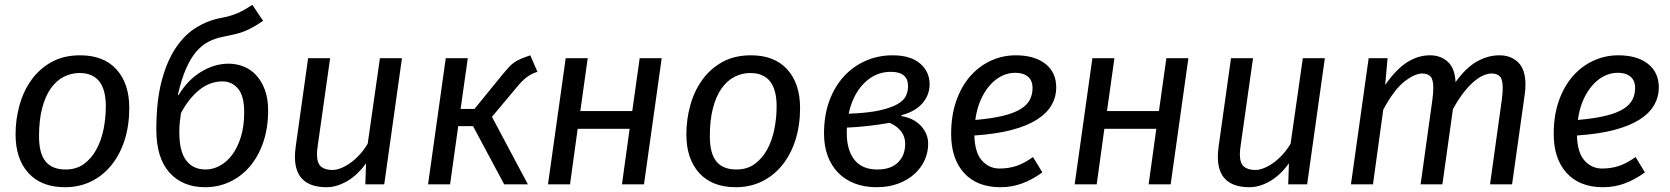

<svg xmlns="http://www.w3.org/2000/svg" viewBox="-20 -770 6975 802"><path d="M254 -62Q299 -62 330.5 -85Q362 -108 382.5 -145.5Q403 -183 412.5 -230Q422 -277 422 -326Q422 -465 312 -465Q277 -465 246 -449Q215 -433 192 -400.5Q169 -368 156 -318Q143 -268 143 -201Q143 -129 170.5 -95.5Q198 -62 254 -62ZM45 -209Q45 -271 61.5 -330.5Q78 -390 111.5 -436.5Q145 -483 195.5 -511Q246 -539 315 -539Q413 -539 466.5 -480Q520 -421 520 -319Q520 -247 501 -186.5Q482 -126 446.5 -81.5Q411 -37 361.5 -12.5Q312 12 251 12Q153 12 99 -47Q45 -106 45 -209Z M910 -616Q879 -610 851.5 -596Q824 -582 800.5 -555Q777 -528 757.5 -484Q738 -440 723 -374L726 -373Q764 -436 820 -470Q876 -504 935 -504Q968 -504 998 -492Q1028 -480 1050.5 -455.5Q1073 -431 1086.5 -394.5Q1100 -358 1100 -309Q1100 -235 1079.5 -175.5Q1059 -116 1023.5 -74.5Q988 -33 940 -10.5Q892 12 837 12Q743 12 688 -49Q633 -110 633 -229Q633 -347 655 -431Q677 -515 714.5 -570.5Q752 -626 800.5 -655.5Q849 -685 903 -695Q940 -702 968.5 -713.5Q997 -725 1034 -750L1079 -683Q1057 -668 1038.5 -657.5Q1020 -647 1001.5 -639.5Q983 -632 961 -627Q939 -622 910 -616ZM910 -430Q856 -430 812 -394Q768 -358 736 -298Q733 -279 731 -259.5Q729 -240 729 -218Q729 -137 758 -99.5Q787 -62 839 -62Q869 -62 898 -77.5Q927 -93 949.5 -123Q972 -153 986 -197.5Q1000 -242 1000 -301Q1000 -370 974 -400Q948 -430 910 -430Z M1506 0 1509 -88Q1473 -38 1429.5 -13Q1386 12 1344 12Q1279 12 1245.5 -19.5Q1212 -51 1212 -115Q1212 -133 1215 -156L1267 -527H1359L1307 -160Q1304 -140 1304 -126Q1304 -89 1320.5 -74.5Q1337 -60 1369 -60Q1385 -60 1405 -68Q1425 -76 1445 -90.5Q1465 -105 1483.5 -125.5Q1502 -146 1516 -170L1567 -527H1659L1585 0Z M1768 0 1842 -527H1934L1904 -315H1962L2080 -460Q2095 -478 2106 -490Q2117 -502 2129 -510Q2141 -518 2156.5 -524.5Q2172 -531 2195 -539L2225 -470Q2199 -462 2180 -447.5Q2161 -433 2138 -405L2035 -282L2185 0H2086L1956 -243H1894L1860 0Z M2578 0 2610 -232H2393L2361 0H2269L2343 -527H2435L2404 -306H2621L2652 -527H2744L2670 0Z M3056 -62Q3101 -62 3132.5 -85Q3164 -108 3184.5 -145.5Q3205 -183 3214.5 -230Q3224 -277 3224 -326Q3224 -465 3114 -465Q3079 -465 3048 -449Q3017 -433 2994 -400.5Q2971 -368 2958 -318Q2945 -268 2945 -201Q2945 -129 2972.5 -95.5Q3000 -62 3056 -62ZM2847 -209Q2847 -271 2863.5 -330.5Q2880 -390 2913.5 -436.5Q2947 -483 2997.5 -511Q3048 -539 3117 -539Q3215 -539 3268.5 -480Q3322 -421 3322 -319Q3322 -247 3303 -186.5Q3284 -126 3248.5 -81.5Q3213 -37 3163.5 -12.5Q3114 12 3053 12Q2955 12 2901 -47Q2847 -106 2847 -209Z M3745 -285Q3796 -277 3826.5 -244.5Q3857 -212 3857 -169Q3857 -134 3842.5 -101.5Q3828 -69 3800 -43.5Q3772 -18 3732 -3Q3692 12 3641 12Q3591 12 3550.5 -3.5Q3510 -19 3481.5 -48Q3453 -77 3437.5 -118.5Q3422 -160 3422 -212Q3422 -289 3444.5 -349.5Q3467 -410 3506 -452Q3545 -494 3597 -516.5Q3649 -539 3708 -539Q3783 -539 3823 -505Q3863 -471 3863 -418Q3863 -373 3833 -338.5Q3803 -304 3746 -289ZM3761 -169Q3761 -228 3696 -257Q3651 -249 3607 -244Q3563 -239 3518 -237Q3517 -232 3517 -226V-215Q3517 -143 3549 -102.5Q3581 -62 3645 -62Q3701 -62 3731 -91.5Q3761 -121 3761 -169ZM3701 -470Q3637 -470 3589.5 -422.5Q3542 -375 3525 -295Q3606 -298 3654.5 -309Q3703 -320 3729.5 -335.5Q3756 -351 3764.5 -370Q3773 -389 3773 -410Q3773 -470 3701 -470Z M4392 -404Q4392 -365 4372.5 -331Q4353 -297 4311.5 -270.5Q4270 -244 4205 -227Q4140 -210 4050 -204Q4052 -132 4082 -99Q4112 -66 4155 -66Q4192 -66 4224.5 -76.5Q4257 -87 4295 -114L4334 -50Q4293 -20 4250 -4Q4207 12 4159 12Q4061 12 4007 -47.5Q3953 -107 3953 -210Q3953 -288 3974.5 -349Q3996 -410 4033 -452Q4070 -494 4119 -516.5Q4168 -539 4223 -539Q4301 -539 4346.5 -503.5Q4392 -468 4392 -404ZM4221 -466Q4191 -466 4164 -452.5Q4137 -439 4114.5 -413.5Q4092 -388 4076 -351.5Q4060 -315 4054 -269Q4124 -275 4170.5 -286.5Q4217 -298 4244 -315Q4271 -332 4282 -354Q4293 -376 4293 -402Q4293 -434 4273.5 -450Q4254 -466 4221 -466Z M4778 0 4810 -232H4593L4561 0H4469L4543 -527H4635L4604 -306H4821L4852 -527H4944L4870 0Z M5361 0 5364 -88Q5328 -38 5284.5 -13Q5241 12 5199 12Q5134 12 5100.5 -19.5Q5067 -51 5067 -115Q5067 -133 5070 -156L5122 -527H5214L5162 -160Q5159 -140 5159 -126Q5159 -89 5175.5 -74.5Q5192 -60 5224 -60Q5240 -60 5260 -68Q5280 -76 5300 -90.5Q5320 -105 5338.5 -125.5Q5357 -146 5371 -170L5422 -527H5514L5440 0Z M5715 0H5623L5697 -527H5776L5766 -415Q5811 -480 5857 -509.5Q5903 -539 5953 -539Q5998 -539 6027.5 -512Q6057 -485 6060 -427Q6103 -487 6149 -513Q6195 -539 6243 -539Q6291 -539 6321.5 -509.5Q6352 -480 6352 -416Q6352 -397 6349 -376L6296 0H6204L6253 -352Q6255 -367 6256 -379.5Q6257 -392 6257 -403Q6257 -439 6245 -451Q6233 -463 6211 -463Q6196 -463 6177.5 -455.5Q6159 -448 6138 -430.5Q6117 -413 6094.5 -384.5Q6072 -356 6049 -314L6005 0H5914L5963 -352Q5965 -367 5966 -379.5Q5967 -392 5967 -403Q5967 -439 5955 -451Q5943 -463 5921 -463Q5890 -463 5847 -430Q5804 -397 5758 -312Z M6909 -404Q6909 -365 6889.5 -331Q6870 -297 6828.5 -270.5Q6787 -244 6722 -227Q6657 -210 6567 -204Q6569 -132 6599 -99Q6629 -66 6672 -66Q6709 -66 6741.5 -76.5Q6774 -87 6812 -114L6851 -50Q6810 -20 6767 -4Q6724 12 6676 12Q6578 12 6524 -47.5Q6470 -107 6470 -210Q6470 -288 6491.5 -349Q6513 -410 6550 -452Q6587 -494 6636 -516.5Q6685 -539 6740 -539Q6818 -539 6863.5 -503.5Q6909 -468 6909 -404ZM6738 -466Q6708 -466 6681 -452.5Q6654 -439 6631.5 -413.5Q6609 -388 6593 -351.5Q6577 -315 6571 -269Q6641 -275 6687.5 -286.5Q6734 -298 6761 -315Q6788 -332 6799 -354Q6810 -376 6810 -402Q6810 -434 6790.5 -450Q6771 -466 6738 -466Z"/></svg>

Font: Yekcdsyqcyvpieeyorgstswgcgt
Style: Regular
Weight: 400
Italic angle: -8°
Designer: Carrois Corporate & Edenspiekermann
Foundry: Carrois Corporate GbR & Edenspiekermann AG
Version: Version 2.001